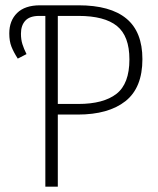

<svg xmlns="http://www.w3.org/2000/svg" viewBox="-20 -704 597 724"><path d="M517 -481Q517 -373 453 -322.5Q389 -272 273 -272H198V0H151V-644H128Q92 -644 75.5 -626Q59 -608 59 -577Q59 -555 64.5 -537.5Q70 -520 80 -500L47 -483Q31 -508 23 -528.5Q15 -549 15 -578Q15 -626 44.5 -655Q74 -684 131 -684H276Q396 -684 456.5 -634Q517 -584 517 -481ZM468 -480Q468 -568 421 -606Q374 -644 276 -644H198V-312H275Q370 -312 419 -350Q468 -388 468 -480Z"/></svg>

Font: Fira Sans Condensed ExtraLight
Style: Regular
Weight: 275
Width: 3
Designer: Carrois Corporate & Edenspiekermann AG
Foundry: Carrois Corporate GbR & Edenspiekermann AG
Version: Version 4.203